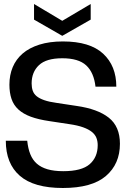

<svg xmlns="http://www.w3.org/2000/svg" viewBox="-20 -929 628 959"><path d="M294 10Q149 10 79 -51Q9 -112 9 -226H116Q120 -187 131.5 -158.5Q143 -130 164 -111.5Q185 -93 217.5 -83.5Q250 -74 296 -74Q388 -74 428 -109Q468 -144 468 -204Q468 -224 461.5 -240.5Q455 -257 439 -270Q423 -283 395.5 -293Q368 -303 326 -309L227 -324Q172 -332 134 -346Q96 -360 72 -382Q48 -404 37.5 -435Q27 -466 27 -506Q27 -554 43.5 -593.5Q60 -633 93 -661.5Q126 -690 176.5 -706Q227 -722 294 -722Q429 -722 495 -661Q561 -600 561 -496H457Q449 -567 410.5 -602.5Q372 -638 291 -638Q211 -638 174.5 -603.5Q138 -569 138 -512Q138 -492 143.5 -476Q149 -460 163 -448.5Q177 -437 201.5 -428.5Q226 -420 263 -415L362 -400Q468 -385 523.5 -341Q579 -297 579 -211Q579 -110 509 -50Q439 10 294 10ZM291 -750 150 -831V-909L291 -825L433 -909V-831Z"/></svg>

Font: Firefly Display Medium
Style: Regular
Weight: 500
Designer: Colophon Foundry, Jonny Pinhorn
Foundry: Colophon Foundry
Version: Version 1.200; ttfautohint (v1.8.3)